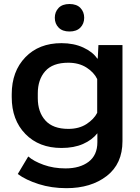

<svg xmlns="http://www.w3.org/2000/svg" viewBox="-20 -749 715 982"><path d="M70.8 141.1Q112.8 171.9 178 192.6Q243.2 213.4 319.8 213.4Q445.3 213.4 525.9 151.1Q606.4 88.9 606.4 -27.3V-518.6H483.4L480 -449.7H477.1Q454.6 -483.4 406 -505.9Q357.4 -528.3 294.4 -528.3Q179.2 -528.3 109.6 -456.1Q40 -383.8 40 -267.1V-252Q40 -135.3 109.9 -63.7Q179.7 7.8 294.4 7.8Q358.4 7.8 404.8 -12.7Q451.2 -33.2 478 -67.4V-21.5Q478 44.4 433.3 78.4Q388.7 112.3 314.9 112.3Q253.9 112.3 203.1 94Q152.3 75.7 124.5 51.3ZM173.3 -247.1V-271.5Q173.3 -341.8 211.4 -385Q249.5 -428.2 329.1 -428.2Q383.3 -428.2 421.9 -403.8Q460.4 -379.4 477.1 -344.7V-171.9Q460.4 -139.2 422.4 -114.5Q384.3 -89.8 329.6 -89.8Q251 -89.8 212.2 -132.8Q173.3 -175.8 173.3 -247.1ZM260.3 -658.2Q260.3 -627.9 279.8 -607.9Q299.3 -587.9 335.4 -587.9Q371.6 -587.9 391.1 -607.9Q410.6 -627.9 410.6 -658.2Q410.6 -688 391.4 -708.3Q372.1 -728.5 335.4 -728.5Q298.8 -728.5 279.5 -708.3Q260.3 -688 260.3 -658.2Z"/></svg>

Font: Roboto Flex
Style: wght 600 wdth 140 opsz 13.0 GRAD 0.00 slnt 0.00 XTRA 468 XOPQ 96 YOPQ 79 YTLC 514 YTUC 712 YTAS 750 YTDE -203.00 YTFI 738
Weight: 600
Width: 8
Designer: Berlow after Robertson
Foundry: Google
Version: Version 3.100